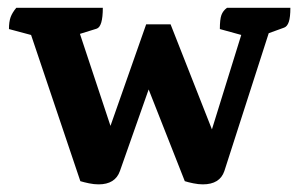

<svg xmlns="http://www.w3.org/2000/svg" viewBox="-20 -463 769 493"><path d="M233.1 10.4Q221.5 10.4 208.5 7.7Q195.5 5 186.3 2.2L55.9 -384.8L78.5 -368.2L3 -388.4Q3 -407 7.2 -418.8Q11.5 -430.6 21.9 -443H244Q244 -394.2 228 -389.3L166.2 -370.1L180.4 -390.7L280.1 -90.3H246.3L355.3 -400.5H418L540.1 -90.3H511.6L604 -387.9L611.4 -370L544.5 -388.4Q544.5 -413.2 548.5 -424.3Q552.5 -435.4 562.9 -443H725.6Q725.6 -418.8 721.6 -406.9Q717.6 -395 709.6 -392.1L652.6 -371.4L674.2 -390.8L556.1 -23.8Q544.5 10.4 500.7 10.4Q489.7 10.4 476.4 7.7Q463.1 5 454.5 2.2L344 -278.2H377.5L287.9 -23.8Q275.9 10.4 233.1 10.4Z"/></svg>

Font: Pitagon Serif
Style: Regular
Weight: 400
Designer: Travis Tran
Foundry: Pitagon
Version: Version 1.000;gftools[0.9.26]